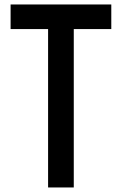

<svg xmlns="http://www.w3.org/2000/svg" viewBox="-20 -805 540 850"><path d="M26.9 -785.2H472.7V-676.3H306.6V24.9H192.9V-676.3H26.9Z"/></svg>

Font: BIZ UDGothic
Style: Bold
Weight: 700
Monospace: yes
Designer: TypeBank Co., Ltd.
Foundry: Morisawa Inc.
Version: Version 1.05